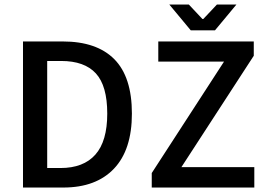

<svg xmlns="http://www.w3.org/2000/svg" viewBox="-20 -840 1197 860"><path d="M83 0V-654.3H260.7Q413.1 -654.3 491.9 -575Q570.8 -495.6 570.8 -331.1Q570.8 -168.9 490.5 -84.5Q410.2 0 263.7 0ZM191.4 -87.4H251Q354 -87.4 407.2 -147.5Q460.4 -207.5 460.4 -331.1Q460.4 -455.6 409.4 -511.2Q358.4 -566.9 253.9 -566.9H191.4ZM659.7 0V-64.9L983.4 -564H689V-654.3H1116.7V-590.3L792.5 -91.3H1119.1V0ZM834.5 -704.1 738.3 -819.8H825.7L886.7 -754.9H890.6L951.7 -819.8H1039.1L942.9 -704.1Z"/></svg>

Font: Varta Light
Style: Bold
Weight: 700
Version: Version 1.004